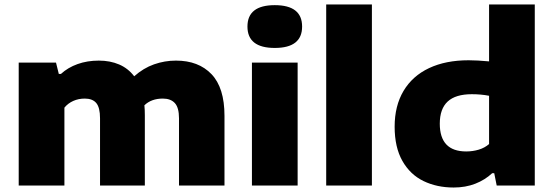

<svg xmlns="http://www.w3.org/2000/svg" viewBox="-20 -828 2470 857"><path d="M982 -311V0H779V-300Q779 -347.5 760.5 -367.8Q742 -388 707 -388Q655.5 -388 624.5 -358Q626.5 -339.5 626.5 -313.5V0H426.5V-300Q426.5 -348 409.8 -368Q393 -388 358.5 -388Q330.5 -388 307 -377.5Q283.5 -367 267.5 -347.5V0H63.5V-548.5H230L242.5 -498H252Q283 -526.5 326.2 -542Q369.5 -557.5 421 -557.5Q471.5 -557.5 511.8 -540.2Q552 -523 579 -487.5Q620 -524 667.5 -540.8Q715 -557.5 765.5 -557.5Q866 -557.5 924 -497Q982 -436.5 982 -311Z M1104.5 0V-548.5H1308.5V0ZM1084.5 -709.5Q1084.5 -805 1206.5 -805Q1328.5 -805 1328.5 -709.5Q1328.5 -614 1206.5 -614Q1084.5 -614 1084.5 -709.5Z M1436 0V-808H1640V0Z M1741.5 -262.5Q1741.5 -355.5 1781.2 -422.2Q1821 -489 1895.2 -524Q1969.5 -559 2071.5 -559Q2110 -559 2163 -554V-808H2367V0H2197L2186 -55H2177Q2145 -25 2101.5 -8Q2058 9 2005 9Q1930 9 1870.5 -19.8Q1811 -48.5 1776.2 -109.5Q1741.5 -170.5 1741.5 -262.5ZM2163 -185V-400.5Q2127 -407.5 2086 -407.5Q2013.5 -407.5 1978.2 -374.8Q1943 -342 1943 -276Q1943 -152 2061 -152Q2090 -152 2116.8 -160Q2143.5 -168 2163 -185Z"/></svg>

Font: Encode Sans Expanded ExtraBold
Style: Regular
Weight: 800
Width: 7
Designer: Multiple Designers
Foundry: Impallari Type
Version: Version 2.000